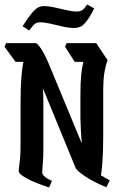

<svg xmlns="http://www.w3.org/2000/svg" viewBox="-21 -830 535 850"><path d="M196 0Q130 -22 96 -41Q62 -60 62 -72Q62 -83 64 -95Q66 -107 68 -130Q70 -153 70 -196V-372Q70 -443 73.5 -487Q77 -531 83 -556H48L-1 -623L6 -639H138Q144 -639 161 -614Q178 -589 201 -533L341 -195Q336 -253 335 -308V-408Q335 -463 338.5 -497.5Q342 -532 348 -556H310L267 -623L274 -639H405L455 -564Q448 -545 442 -513.5Q436 -482 436 -423V-233Q436 -160 432.5 -114Q429 -68 426 -54Q435 -48 445 -42.5Q455 -37 465 -32L450 -1Q394 -24 356.5 -49Q319 -74 314 -86L169 -439Q171 -408 171 -376Q171 -344 171 -313V-174Q171 -131 168.5 -105.5Q166 -80 166 -66Q166 -49 209 -29ZM108 -695 79 -714Q104 -753 120 -772Q136 -791 148 -797Q160 -803 172 -803Q194 -803 221 -797Q248 -791 274 -785Q300 -779 320 -779Q334 -779 343 -785Q352 -791 365 -810L396 -793Q376 -753 361 -734.5Q346 -716 333.5 -711Q321 -706 308 -706Q284 -706 256.5 -712.5Q229 -719 203 -725Q177 -731 158 -731Q142 -731 133.5 -724.5Q125 -718 108 -695Z"/></svg>

Font: Jaini
Style: Regular
Weight: 400
Designer: Maithili Shingre, Girish Dalvi (Devanagari), Taresh Vohra (Latin)
Foundry: Ek Type
Version: Version 2.000; ttfautohint (v1.8.4.7-5d5b)